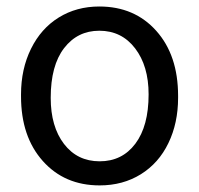

<svg xmlns="http://www.w3.org/2000/svg" viewBox="-20 -558 610 588"><path d="M44.4 -269Q44.4 -346.7 75 -408.7Q105.5 -470.7 159.9 -504.4Q214.4 -538.1 284.2 -538.1Q392.1 -538.1 458.7 -463.4Q525.4 -388.7 525.4 -264.6V-258.3Q525.4 -181.2 495.8 -119.9Q466.3 -58.6 411.4 -24.4Q356.4 9.8 285.2 9.8Q177.7 9.8 111.1 -64.9Q44.4 -139.6 44.4 -262.7ZM135.3 -258.3Q135.3 -170.4 176 -117.2Q216.8 -64 285.2 -64Q354 -64 394.5 -117.9Q435.1 -171.9 435.1 -269Q435.1 -356 393.8 -409.9Q352.5 -463.9 284.2 -463.9Q217.3 -463.9 176.3 -410.6Q135.3 -357.4 135.3 -258.3Z"/></svg>

Font: Roboto-o
Style: o-Regular
Weight: 400
Designer: Google
Version: Version 2.134; 2016; ttfautohint (v1.6)